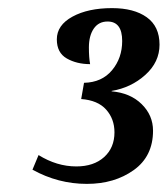

<svg xmlns="http://www.w3.org/2000/svg" viewBox="-20 -728 413 473"><path d="M60 -310 75 -346Q120 -318 168 -318Q211 -318 236.5 -341Q262 -364 262 -402Q262 -435 241.5 -458Q221 -481 180 -484L187 -524Q231 -525 256 -555Q281 -585 281 -627Q281 -675 245 -675Q223 -675 211 -657.5Q199 -640 199 -611Q199 -586 202 -570Q169 -570 144.5 -584Q120 -598 120 -631Q120 -666 158.5 -687Q197 -708 256 -708Q310 -708 341.5 -685.5Q373 -663 373 -618Q373 -575 338 -543.5Q303 -512 255 -504V-503Q301 -499 329 -471.5Q357 -444 357 -406Q357 -343 309.5 -309Q262 -275 194 -275Q123 -275 60 -310Z"/></svg>

Font: Volkhov
Style: Bold Italic
Weight: 700
Designer: Cyreal (www.cyreal.org)
Foundry: Cyreal (www.cyreal.org)
Version: Version 1.001